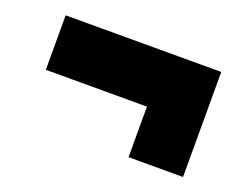

<svg xmlns="http://www.w3.org/2000/svg" viewBox="-66 -630 771 596"><g transform="rotate(20 320.0 -331.5)"><path d="M397 -158H577V-505H63V-325H397Z"/></g></svg>

Font: Spartan Black
Style: Regular
Weight: 900
Designer: Matt Bailey, Mirko Velimirovic
Foundry: Matt Bailey
Version: Version 1.003; ttfautohint (v1.8.3)